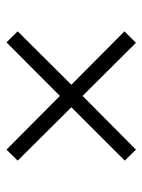

<svg xmlns="http://www.w3.org/2000/svg" viewBox="58 -634 447 604"><g transform="rotate(90 282.0 -332.5)"><path d="M282.2 -296.9 113.8 -128.9 79.1 -164.1 247.1 -333 79.1 -500 115.2 -536.1 282.2 -368.2 451.2 -536.1 485.8 -501 317.9 -333 485.8 -164.1 451.2 -128.9Z"/></g></svg>

Font: Tinos
Style: Regular
Weight: 400
Designer: Steve Matteson
Foundry: Monotype Imaging Inc.
Version: Version 1.23